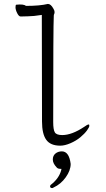

<svg xmlns="http://www.w3.org/2000/svg" viewBox="-20 -729 540 978"><path d="M235 220Q235 217 238 213Q281 180 292 137L293 131H287Q274 131 268 123Q249 103 249 83.5Q249 64 262.5 53Q276 42 295 42Q332 42 340 106Q340 139 315 174Q290 209 253 226Q249 229 246 229Q235 229 235 220ZM287 13Q237 13 215.5 -17Q194 -47 194 -110L193 -653Q149 -646 123.5 -646Q98 -646 85 -645Q76 -645 67.5 -662Q59 -679 59 -692Q59 -705 63 -705Q101 -709 112 -699Q183 -699 224 -709Q239 -709 252 -685Q258 -675 258 -668Q258 -661 256 -657.5Q254 -654 254 -649Q251 -600 251 -108Q251 -68 259.5 -54.5Q268 -41 297 -41Q346 -41 409 -83Q425 -95 432 -95Q435 -95 435 -88Q435 -81 423 -64.5Q411 -48 389.5 -30Q368 -12 339 0.5Q310 13 287 13Z"/></svg>

Font: Moon Stars Kai HW Light
Style: Regular
Weight: 300
Designer: GuiWonder
Version: Version 1.101